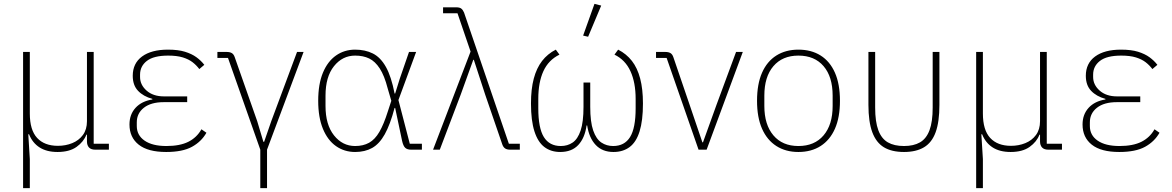

<svg xmlns="http://www.w3.org/2000/svg" viewBox="-20 -778 6094 998"><path d="M135 200H100V-508H135V-188Q135 -102 173 -61Q211 -20 281 -20Q321 -20 355.5 -34Q390 -48 411 -76.5Q432 -105 432 -148V-508H467V-31H546V0H475Q453 0 442.5 -11.5Q432 -23 432 -43V-92L453 -78H429Q415 -41 378 -14.5Q341 12 279 12Q223 12 186 -11.5Q149 -35 131 -80H127L135 49Z M1027 -106 1053 -88Q1027 -42 978 -15Q929 12 844 12Q749 12 701 -26Q653 -64 653 -131Q653 -183 684.5 -217.5Q716 -252 772 -261V-264Q725 -277 697.5 -306Q670 -335 670 -384Q670 -449 718.5 -484.5Q767 -520 853 -520Q906 -520 941.5 -509Q977 -498 1001 -480.5Q1025 -463 1042 -441L1016 -419Q1001 -439 981 -454.5Q961 -470 930.5 -479.5Q900 -489 854 -489Q779 -489 743.5 -461.5Q708 -434 708 -390V-378Q708 -337 742 -307Q776 -277 832 -277H953V-247H831Q765 -247 728 -218Q691 -189 691 -142V-123Q691 -75 731.5 -47Q772 -19 845 -19Q915 -19 959 -41Q1003 -63 1027 -106Z M1333 200V0L1165 -477H1110V-508H1158Q1175 -508 1185 -502Q1195 -496 1200 -481L1317 -148L1349 -41H1353L1390 -148L1524 -508H1558L1368 0V200Z M2173 -31V0H2117Q2097 0 2086.5 -9.5Q2076 -19 2070 -46L2034 -217H2031Q2008 -130 1980 -80Q1952 -30 1914.5 -9Q1877 12 1826 12Q1770 12 1726.5 -18.5Q1683 -49 1658.5 -108.5Q1634 -168 1634 -254Q1634 -341 1658.5 -400Q1683 -459 1726.5 -489.5Q1770 -520 1826 -520Q1878 -520 1918 -500Q1958 -480 1986 -430Q2014 -380 2031 -292H2034L2058 -369L2106 -508H2143L2051 -258L2110 -31ZM1826 -19Q1868 -19 1898.5 -36Q1929 -53 1952 -92.5Q1975 -132 1996 -199L2014 -254L1995 -319Q1978 -385 1954 -422Q1930 -459 1899 -474Q1868 -489 1826 -489Q1760 -489 1716 -434Q1672 -379 1672 -281V-227Q1672 -130 1716 -74.5Q1760 -19 1826 -19Z M2426 -510 2358 -709H2283V-740H2351Q2369 -740 2377.5 -733.5Q2386 -727 2392 -713L2625 -31H2682V0H2632Q2615 0 2605.5 -6.5Q2596 -13 2591 -27L2502 -286L2443 -467H2440L2375 -287L2266 0H2231Z M3048 -349V-223Q3048 -144 3063.5 -99.5Q3079 -55 3106 -37Q3133 -19 3167 -19Q3226 -19 3255 -65.5Q3284 -112 3284 -215V-264Q3284 -349 3257 -408Q3230 -467 3174 -494L3193 -520Q3236 -498 3264.5 -461.5Q3293 -425 3307.5 -370Q3322 -315 3322 -240Q3322 -151 3304.5 -95Q3287 -39 3252.5 -13.5Q3218 12 3169 12Q3111 12 3076.5 -24.5Q3042 -61 3032 -126H3029Q3020 -61 2986 -24.5Q2952 12 2892 12Q2844 12 2810 -13.5Q2776 -39 2758 -95Q2740 -151 2740 -240Q2740 -315 2754.5 -369.5Q2769 -424 2797.5 -461Q2826 -498 2869 -520L2888 -494Q2831 -466 2804.5 -408Q2778 -350 2778 -264V-215Q2778 -112 2807 -65.5Q2836 -19 2895 -19Q2930 -19 2956.5 -37Q2983 -55 2998 -99.5Q3013 -144 3013 -223V-349ZM3105 -749 3037 -587 3011 -593 3070 -758Z M3653 0H3611L3445 -477H3390V-508H3438Q3455 -508 3465 -502Q3475 -496 3480 -481L3564 -235L3631 -38H3634L3705 -235L3806 -508H3841Z M4130 12Q4064 12 4015.5 -19Q3967 -50 3941 -109Q3915 -168 3915 -254Q3915 -341 3941 -400Q3967 -459 4015.5 -489.5Q4064 -520 4130 -520Q4197 -520 4245.5 -489.5Q4294 -459 4320 -400Q4346 -341 4346 -254Q4346 -168 4320 -109Q4294 -50 4245.5 -19Q4197 12 4130 12ZM4130 -19Q4214 -19 4261 -74.5Q4308 -130 4308 -227V-281Q4308 -379 4261 -434Q4214 -489 4130 -489Q4047 -489 4000 -434Q3953 -379 3953 -281V-227Q3953 -130 4000 -74.5Q4047 -19 4130 -19Z M4529 -508V-219Q4529 -145 4545.5 -101Q4562 -57 4595 -38Q4628 -19 4679 -19Q4729 -19 4762 -38Q4795 -57 4811.5 -101Q4828 -145 4828 -219V-508H4863V-233Q4863 -145 4843.5 -91Q4824 -37 4783 -12.5Q4742 12 4679 12Q4615 12 4574.5 -12.5Q4534 -37 4514 -91Q4494 -145 4494 -233V-508Z M5089 200H5054V-508H5089V-188Q5089 -102 5127 -61Q5165 -20 5235 -20Q5275 -20 5309.5 -34Q5344 -48 5365 -76.5Q5386 -105 5386 -148V-508H5421V-31H5500V0H5429Q5407 0 5396.5 -11.5Q5386 -23 5386 -43V-92L5407 -78H5383Q5369 -41 5332 -14.5Q5295 12 5233 12Q5177 12 5140 -11.5Q5103 -35 5085 -80H5081L5089 49Z M5981 -106 6007 -88Q5981 -42 5932 -15Q5883 12 5798 12Q5703 12 5655 -26Q5607 -64 5607 -131Q5607 -183 5638.5 -217.5Q5670 -252 5726 -261V-264Q5679 -277 5651.5 -306Q5624 -335 5624 -384Q5624 -449 5672.5 -484.5Q5721 -520 5807 -520Q5860 -520 5895.5 -509Q5931 -498 5955 -480.5Q5979 -463 5996 -441L5970 -419Q5955 -439 5935 -454.5Q5915 -470 5884.5 -479.5Q5854 -489 5808 -489Q5733 -489 5697.5 -461.5Q5662 -434 5662 -390V-378Q5662 -337 5696 -307Q5730 -277 5786 -277H5907V-247H5785Q5719 -247 5682 -218Q5645 -189 5645 -142V-123Q5645 -75 5685.5 -47Q5726 -19 5799 -19Q5869 -19 5913 -41Q5957 -63 5981 -106Z"/></svg>

Font: IBM Plex Sans ExtraLight
Style: Regular
Weight: 250
Designer: Mike Abbink, Paul van der Laan, Pieter van Rosmalen
Foundry: Bold Monday
Version: Version 3.201